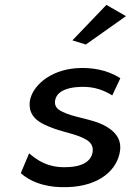

<svg xmlns="http://www.w3.org/2000/svg" viewBox="-20 -763 540 785"><path d="M276 -598 331 -581 495 -697 415 -743ZM65 -55C116 -10 187 5 257 2C387 -2 461 -69 471 -148C477 -199 446 -230 403 -252C354 -277 279 -283 233 -307C217 -315 202 -327 205 -350C210 -389 253 -404 296 -407C347 -411 390 -403 439 -373L472 -443C419 -478 351 -489 290 -484C181 -475 112 -410 102 -350C94 -285 140 -259 202 -237C244 -222 297 -213 331 -193C347 -184 362 -169 359 -144C354 -100 310 -82 262 -80C205 -76 154 -88 99 -136Z"/></svg>

Font: Bluebird
Style: LiObl
Weight: 300
Designer: Jasper
Foundry: Cannot Into Space Fonts
Version: Version 0.98